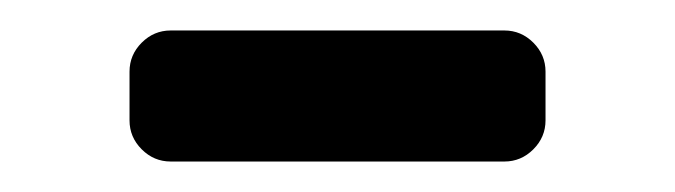

<svg xmlns="http://www.w3.org/2000/svg" viewBox="-20 -711 443 126"><path d="M65 -632V-664Q65 -675 73 -683Q81 -691 92 -691H311Q322 -691 330 -683Q338 -675 338 -664V-632Q338 -621 330 -613Q322 -605 311 -605H92Q81 -605 73 -613Q65 -621 65 -632Z"/></svg>

Font: Hezaedrus
Style: Regular
Weight: 400
Designer: Hubert & Fischer
Foundry: Hubert & Fischer
Version: Version 1.10;September 3, 2019;FontCreator 11.5.0.2425 64-bi